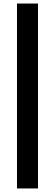

<svg xmlns="http://www.w3.org/2000/svg" viewBox="-20 -878 314 1093"><path d="M76.7 194.8V-857.9H196.3V194.8Z"/></svg>

Font: TypoPRO Playfair Display
Style: Regular
Weight: 900
Designer: Claus Eggers Sørensen
Foundry: Claus Eggers Sørensen
Version: Version 1.004;PS 001.004;hotconv 1.0.70;makeotf.lib2.5.58329